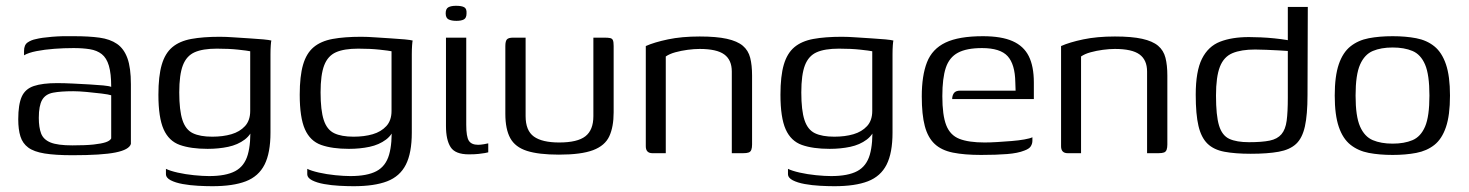

<svg xmlns="http://www.w3.org/2000/svg" viewBox="-20 -529 5071 663"><path d="M230 7Q171 7 134 1Q97 -5 77.5 -19.5Q58 -34 50.5 -58Q43 -82 43 -117Q43 -168 55 -195Q67 -222 97 -232Q127 -242 177 -242Q202 -242 231.5 -240.5Q261 -239 288.5 -237.5Q316 -236 336.5 -234Q357 -232 364 -229Q364 -275 356 -302Q348 -329 331.5 -342Q315 -355 290.5 -359Q266 -363 234 -363Q201 -363 167.5 -360.5Q134 -358 106 -352.5Q78 -347 63 -338V-353Q63 -374 75.5 -382.5Q88 -391 104 -394Q123 -399 159.5 -402Q196 -405 236 -404Q287 -404 323.5 -399Q360 -394 384 -377.5Q408 -361 420 -328Q432 -295 432 -238V-32Q426 -12 379 -2.5Q332 7 230 7ZM230 -27Q276 -27 303.5 -30Q331 -33 345.5 -38Q360 -43 364 -51V-200Q355 -203 330.5 -206Q306 -209 279 -211.5Q252 -214 233 -214Q190 -214 163.5 -209Q137 -204 125.5 -184Q114 -164 114 -122Q114 -89 122 -68Q130 -47 154.5 -37Q179 -27 230 -27Z M713 114Q691 114 663.5 112.5Q636 111 611 106.5Q586 102 569.5 93.5Q553 85 553 72Q553 68 553 62Q553 56 553 54Q567 61 593.5 67Q620 73 650 76Q680 79 702 79Q760 79 792 62Q824 45 835.5 5.5Q847 -34 844 -99H859Q849 -65 825 -47Q801 -29 768 -22Q735 -15 697 -15Q639 -15 601 -28.5Q563 -42 545 -82.5Q527 -123 527 -202Q527 -266 538.5 -305.5Q550 -345 575 -366Q600 -387 640.5 -394.5Q681 -402 739 -402Q761 -402 788 -400Q815 -398 842 -396.5Q869 -395 889.5 -393Q910 -391 917 -389Q916 -386 915 -372.5Q914 -359 914 -341.5Q914 -324 914 -308V-71Q914 -1 893.5 39.5Q873 80 829 97Q785 114 713 114ZM713 -57Q750 -57 779 -65.5Q808 -74 826 -93.5Q844 -113 844 -146V-352Q835 -354 803 -357.5Q771 -361 729 -361Q680 -361 652 -348.5Q624 -336 611.5 -303.5Q599 -271 599 -210Q599 -148 610 -114.5Q621 -81 646 -69Q671 -57 713 -57Z M1201 114Q1179 114 1151.5 112.5Q1124 111 1099 106.5Q1074 102 1057.5 93.5Q1041 85 1041 72Q1041 68 1041 62Q1041 56 1041 54Q1055 61 1081.5 67Q1108 73 1138 76Q1168 79 1190 79Q1248 79 1280 62Q1312 45 1323.5 5.5Q1335 -34 1332 -99H1347Q1337 -65 1313 -47Q1289 -29 1256 -22Q1223 -15 1185 -15Q1127 -15 1089 -28.5Q1051 -42 1033 -82.5Q1015 -123 1015 -202Q1015 -266 1026.5 -305.5Q1038 -345 1063 -366Q1088 -387 1128.5 -394.5Q1169 -402 1227 -402Q1249 -402 1276 -400Q1303 -398 1330 -396.5Q1357 -395 1377.5 -393Q1398 -391 1405 -389Q1404 -386 1403 -372.5Q1402 -359 1402 -341.5Q1402 -324 1402 -308V-71Q1402 -1 1381.5 39.5Q1361 80 1317 97Q1273 114 1201 114ZM1201 -57Q1238 -57 1267 -65.5Q1296 -74 1314 -93.5Q1332 -113 1332 -146V-352Q1323 -354 1291 -357.5Q1259 -361 1217 -361Q1168 -361 1140 -348.5Q1112 -336 1099.5 -303.5Q1087 -271 1087 -210Q1087 -148 1098 -114.5Q1109 -81 1134 -69Q1159 -57 1201 -57Z M1599 4Q1552 4 1536 -21Q1520 -46 1520 -94V-399H1590V-98Q1590 -57 1599 -43Q1608 -29 1631 -29Q1639 -29 1651 -31Q1663 -33 1666 -34V-3Q1663 -2 1654.5 -0.5Q1646 1 1632.5 2.5Q1619 4 1599 4ZM1556 -457Q1539 -457 1529 -462Q1519 -467 1519 -483Q1519 -499 1528.5 -504Q1538 -509 1555 -509Q1574 -509 1583 -504Q1592 -499 1591 -483Q1591 -467 1582 -462Q1573 -457 1556 -457Z M1795 -399V-128Q1795 -78 1823.5 -57.5Q1852 -37 1911 -37Q1974 -37 2001.5 -58.5Q2029 -80 2029 -128V-399Q2030 -399 2035.5 -399Q2041 -399 2047.5 -399Q2054 -399 2060 -399Q2066 -399 2068 -399Q2080 -399 2087 -397.5Q2094 -396 2096.5 -390Q2099 -384 2099 -370V-141Q2099 -91 2084 -58.5Q2069 -26 2028 -10.5Q1987 5 1910 5Q1840 5 1799.5 -8Q1759 -21 1742 -52Q1725 -83 1725 -136V-370Q1725 -387 1730.5 -393Q1736 -399 1752 -399Q1763 -399 1773.5 -399Q1784 -399 1795 -399Z M2233 0Q2210 0 2210 -24V-370Q2239 -383 2286.5 -393Q2334 -403 2396 -403Q2454 -403 2490 -395Q2526 -387 2545 -371Q2564 -355 2570.5 -329.5Q2577 -304 2577 -268V-30Q2577 -19 2574.5 -12Q2572 -5 2565.5 -2.5Q2559 0 2546 0H2507V-282Q2507 -322 2481 -341Q2455 -360 2396 -360Q2377 -360 2354.5 -357Q2332 -354 2312 -348.5Q2292 -343 2279 -334V0Z M2861 114Q2839 114 2811.5 112.5Q2784 111 2759 106.5Q2734 102 2717.5 93.5Q2701 85 2701 72Q2701 68 2701 62Q2701 56 2701 54Q2715 61 2741.5 67Q2768 73 2798 76Q2828 79 2850 79Q2908 79 2940 62Q2972 45 2983.5 5.5Q2995 -34 2992 -99H3007Q2997 -65 2973 -47Q2949 -29 2916 -22Q2883 -15 2845 -15Q2787 -15 2749 -28.5Q2711 -42 2693 -82.5Q2675 -123 2675 -202Q2675 -266 2686.5 -305.5Q2698 -345 2723 -366Q2748 -387 2788.5 -394.5Q2829 -402 2887 -402Q2909 -402 2936 -400Q2963 -398 2990 -396.5Q3017 -395 3037.5 -393Q3058 -391 3065 -389Q3064 -386 3063 -372.5Q3062 -359 3062 -341.5Q3062 -324 3062 -308V-71Q3062 -1 3041.5 39.5Q3021 80 2977 97Q2933 114 2861 114ZM2861 -57Q2898 -57 2927 -65.5Q2956 -74 2974 -93.5Q2992 -113 2992 -146V-352Q2983 -354 2951 -357.5Q2919 -361 2877 -361Q2828 -361 2800 -348.5Q2772 -336 2759.5 -303.5Q2747 -271 2747 -210Q2747 -148 2758 -114.5Q2769 -81 2794 -69Q2819 -57 2861 -57Z M3368 6Q3310 6 3270.5 -2Q3231 -10 3207.5 -32Q3184 -54 3173.5 -93.5Q3163 -133 3163 -196Q3163 -268 3181 -314Q3199 -360 3245 -382Q3291 -404 3374 -404Q3438 -404 3476.5 -387Q3515 -370 3532.5 -335Q3550 -300 3550 -244V-187H3268Q3268 -199 3274 -207.5Q3280 -216 3296 -216H3487L3486 -245Q3485 -307 3459.5 -335Q3434 -363 3371 -363Q3318 -363 3288 -347Q3258 -331 3246 -295Q3234 -259 3234 -197Q3234 -131 3247.5 -96.5Q3261 -62 3293 -49.5Q3325 -37 3380 -37Q3399 -37 3423.5 -38.5Q3448 -40 3473 -42Q3498 -44 3517.5 -47.5Q3537 -51 3545 -55V-43Q3545 -33 3539.5 -24Q3534 -15 3517 -9Q3495 0 3457.5 3Q3420 6 3368 6Z M3667 0Q3644 0 3644 -24V-370Q3673 -383 3720.5 -393Q3768 -403 3830 -403Q3888 -403 3924 -395Q3960 -387 3979 -371Q3998 -355 4004.5 -329.5Q4011 -304 4011 -268V-30Q4011 -19 4008.5 -12Q4006 -5 3999.5 -2.5Q3993 0 3980 0H3941V-282Q3941 -322 3915 -341Q3889 -360 3830 -360Q3811 -360 3788.5 -357Q3766 -354 3746 -348.5Q3726 -343 3713 -334V0Z M4109 -202Q4109 -283 4130.5 -326Q4152 -369 4193 -385Q4234 -401 4293 -401Q4310 -401 4333.5 -400Q4357 -399 4381 -396.5Q4405 -394 4423 -391Q4441 -388 4448 -385L4427 -375V-505H4496L4495 -201Q4495 -133 4486 -92.5Q4477 -52 4455.5 -32Q4434 -12 4395.5 -5Q4357 2 4299 2Q4245 2 4208 -5Q4171 -12 4149.5 -33Q4128 -54 4118.5 -94Q4109 -134 4109 -202ZM4293 -38Q4338 -38 4364.5 -43.5Q4391 -49 4405 -65.5Q4419 -82 4423 -112Q4427 -142 4427 -191V-353Q4416 -354 4395.5 -355Q4375 -356 4353 -357Q4331 -358 4314 -358Q4266 -358 4236 -345.5Q4206 -333 4192.5 -298.5Q4179 -264 4179 -199Q4179 -130 4189.5 -95.5Q4200 -61 4225 -49.5Q4250 -38 4293 -38Z M4789 6Q4743 6 4706.5 -1Q4670 -8 4643.5 -29Q4617 -50 4603 -91Q4589 -132 4589 -199Q4589 -266 4603 -307Q4617 -348 4643.5 -369Q4670 -390 4706.5 -397Q4743 -404 4789 -404Q4834 -404 4870.5 -397Q4907 -390 4933 -369Q4959 -348 4973 -307Q4987 -266 4987 -199Q4987 -131 4973 -90Q4959 -49 4933 -28.5Q4907 -8 4870.5 -1Q4834 6 4789 6ZM4789 -33Q4829 -33 4857.5 -45Q4886 -57 4901 -92Q4916 -127 4916 -199Q4916 -271 4901 -306Q4886 -341 4857.5 -353Q4829 -365 4789 -365Q4749 -365 4720.5 -353Q4692 -341 4676.5 -306Q4661 -271 4661 -199Q4661 -127 4676.5 -92Q4692 -57 4720.5 -45Q4749 -33 4789 -33Z"/></svg>

Font: Genos Thin
Style: Regular
Weight: 400
Version: Version 1.010